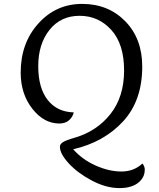

<svg xmlns="http://www.w3.org/2000/svg" viewBox="-20 -745 814 984"><path d="M710 93Q722 108 722 124.5Q722 141 716 156Q710 171 695 186Q660 219 592 219Q524 219 451 180.5Q378 142 332.5 92.5Q287 43 287 7Q287 -6 302 -16Q317 -26 362 -39Q476 -72 546 -160.5Q616 -249 616 -384Q616 -519 550.5 -591.5Q485 -664 388 -664Q291 -664 233.5 -591.5Q176 -519 176 -406.5Q176 -294 224.5 -232.5Q273 -171 358 -169Q352 -144 333 -128Q314 -112 284 -112Q205 -112 145.5 -188Q86 -264 86 -373Q86 -524 176.5 -624.5Q267 -725 401 -725Q535 -725 622 -636Q709 -547 709 -404Q709 -229 610.5 -122.5Q512 -16 355 20Q402 73 470.5 103.5Q539 134 602.5 134Q666 134 710 93Z"/></svg>

Font: Laila
Style: Regular
Weight: 400
Designer: Hitesh Malaviya
Foundry: Indian Type Foundry
Version: Version 1.302;PS 1.0;hotconv 1.0.78;makeotf.lib2.5.61930; tt